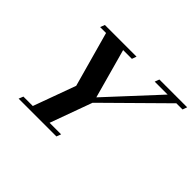

<svg xmlns="http://www.w3.org/2000/svg" viewBox="-138 -895 1126 1126"><g transform="rotate(45 425.0 -331.5)"><path d="M114.7 0 126 -28.3H204.1L300.3 -292L205.1 -634.8H155.8L167 -663.1H429.7L419.4 -634.8H346.7L431.6 -327.6L715.8 -634.8H608.4L619.1 -663.1H849.6L839.4 -634.8H788.1L438.5 -289.6L343.3 -28.3H439L428.2 0Z"/></g></svg>

Font: Elstob
Style: Bold Italic
Weight: 700
Italic angle: -20°
Designer: Peter S. Baker
Version: Version 1.015